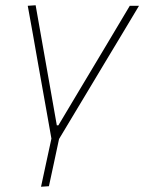

<svg xmlns="http://www.w3.org/2000/svg" viewBox="-20 -516 548 730"><path d="M136 194Q146 148.5 155.2 104.8Q164.5 61 175.5 11Q167 -37.5 157.8 -88.8Q148.5 -140 140 -188.5L125 -272.5Q115.5 -327.5 105.5 -383.5Q95.5 -439.5 85.5 -494L115.5 -496Q130 -413 144 -334.5Q158 -256 172.5 -173L196 -39.5H202L282 -173.5Q331 -255.5 378.8 -335.2Q426.5 -415 473.5 -494H508.5Q476 -439.5 442.5 -383.8Q409 -328 375.5 -272.5L322.5 -184Q292.5 -134 263.5 -85.8Q234.5 -37.5 204.5 12.5Q194 61 185 103.8Q176 146.5 166 192Z"/></svg>

Font: Commissioner Thin
Style: Italic
Weight: 100
Italic angle: -12°
Designer: Kostas Bartsokas
Foundry: Kostas Bartsokas
Version: Version 1.000; ttfautohint (v1.8.3)